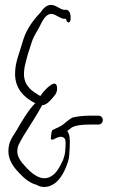

<svg xmlns="http://www.w3.org/2000/svg" viewBox="-20 -723 462 777"><path d="M14 -110C14 -76 34 -48 53 -28C73 -6 97 17 128 25C149 38 174 35 192 25C216 13 237 -18 250 -54C259 -78 260 -84 262 -125C264 -163 262 -179 252 -193C257 -196 261 -200 265 -203C279 -216 312 -219 349 -219H378C389 -219 396 -227 396 -237C396 -247 389 -255 378 -255H349C321 -255 300 -253 276 -248C264 -244 251 -231 240 -223C226 -210 208 -205 191 -196C188 -187 187 -177 186 -168C184 -151 196 -159 203 -162C211 -166 221 -171 231 -169C244 -165 247 -159 245 -127C243 -94 241 -95 235 -75C221 -46 208 -21 186 -9C147 14 106 -22 80 -52C67 -66 50 -87 50 -110C50 -120 52 -129 55 -136C59 -145 66 -158 75 -173C101 -214 132 -263 150 -296C151 -296 149 -297 150 -298C155 -297 158 -298 162 -300C176 -306 188 -321 198 -333C203 -339 209 -345 211 -360C214 -417 161 -359 150 -344L144 -335C141 -336 137 -337 134 -340C105 -357 77 -379 77 -424C77 -444 81 -460 86 -478C92 -505 101 -527 109 -554C117 -579 135 -603 143 -621C156 -647 173 -680 206 -661C215 -657 232 -645 242 -647H247C249 -641 249 -637 253 -634C264 -626 268 -645 265 -662C263 -679 252 -686 241 -683C239 -683 235 -684 229 -686C216 -692 205 -701 190 -703C172 -705 157 -692 146 -675C121 -649 90 -611 75 -565C70 -550 66 -537 63 -526L51 -488C45 -467 41 -448 41 -424C41 -363 78 -329 119 -307C120 -307 122 -307 123 -306C93 -276 66 -228 45 -192C27 -164 14 -147 14 -110Z"/></svg>

Font: Stray Cat
Style: UltCn
Weight: 400
Version: Version 1.0